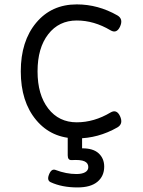

<svg xmlns="http://www.w3.org/2000/svg" viewBox="-20 -610 640 861"><path d="M73.2 -290Q73.2 -154.3 142.1 -71.8Q210.9 10.7 324.2 10.7Q419.9 10.7 506.3 -38.6Q534.2 -54.7 518.1 -89.4Q502.9 -121.6 475.6 -105.5Q401.9 -61.5 324.2 -61.5Q244.1 -61.5 196.3 -123.3Q148.4 -185.1 148.4 -290Q148.4 -395 196.3 -456.5Q244.1 -518.1 324.2 -518.1Q401.9 -518.1 475.6 -474.1Q502.9 -458 518.1 -490.2Q534.2 -524.9 506.3 -541Q419.9 -590.3 324.2 -590.3Q210.9 -590.3 142.1 -507.8Q73.2 -425.3 73.2 -290ZM283.7 -13.7V86.4Q283.7 108.9 301.3 107.9Q341.3 105.5 358.6 113.3Q376 121.1 376 139.2Q376 154.3 361.8 162.4Q347.7 170.4 322.8 170.4Q276.9 170.4 228.5 151.9Q210.4 145.5 199.7 172.9Q189.5 198.7 207 207Q257.8 230.5 327.6 230.5Q386.7 230.5 417 205.1Q447.3 179.7 447.3 137.2Q447.3 100.6 422.4 77.6Q397.5 54.7 348.1 55.2V-13.7Z"/></svg>

Font: Courier Prime Code
Style: Regular
Weight: 400
Designer: Alan Dague-Greene
Foundry: Quote-Unquote Apps
Version: Version 3.18